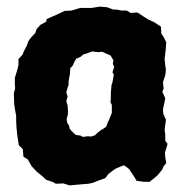

<svg xmlns="http://www.w3.org/2000/svg" viewBox="-20 -541 560 582"><path d="M248 16 223 18 191 21 172 15 149 16 141 11 120 4 108 -7 91 -21 76 -37 64 -58 51 -66 49 -89 37 -101 34 -120 32 -134 30 -155 29 -174V-190L26 -206L23 -226L22 -258L26 -274L25 -284V-305L32 -328L36 -344V-362L48 -375L54 -389L61 -402L66 -416L73 -426L87 -441L91 -453L103 -466L120 -475L121 -483L139 -491L153 -497L176 -508L197 -509L223 -517H258L283 -521L305 -519L323 -512H333L349 -509H364L376 -502L397 -503L415 -491L431 -481L447 -474L468 -460L469 -439L476 -429L484 -413L482 -387L479 -362L481 -342L483 -330L481 -313L474 -292L476 -272L472 -263L481 -243L474 -209L475 -196L483 -178L479 -148L481 -133V-114L488 -105L480 -78L481 -64L484 -47L476 -37L471 -26L457 -9L445 1L434 10H415L394 7L387 -5L371 -29L356 -40L345 -36L329 -29L309 -14L299 -1L274 8L262 13ZM231 -126 247 -128 256 -127 268 -131 276 -139 285 -146 292 -150 302 -157 306 -168 310 -177 316 -191 319 -199V-223L315 -231L316 -245V-260L317 -271L318 -283L321 -292L323 -304L325 -315L321 -322L326 -338L322 -348L324 -358L315 -373L301 -379L290 -384L277 -383L259 -385L246 -380L233 -376L223 -368L211 -363L205 -353L201 -343L193 -334L192 -317L190 -306L188 -295V-284L185 -276L181 -261L185 -248L181 -235L185 -220L186 -206V-195L182 -180L184 -168L189 -161L191 -152L195 -146L205 -136L210 -132L224 -130Z"/></svg>

Font: Winky Rough
Style: Bold
Weight: 700
Designer: Simon Atzbach
Foundry: typofactur
Version: Version 1.206; ttfautohint (v1.8.4.7-5d5b)